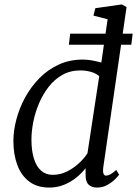

<svg xmlns="http://www.w3.org/2000/svg" viewBox="-20 -837 619 867"><path d="M291 -635 297 -685H579L573 -635ZM446 -79Q444 -61 447.5 -52.5Q451 -44 458 -44Q468.5 -44 479.5 -50.5Q490.5 -57 505 -69.5L518 -48Q514 -42 500 -28Q486 -14 465 -2Q444 10 418 10Q393 10 379.2 -4.2Q365.5 -18.5 366.5 -51V-77.5Q350.5 -56.5 326 -36.2Q301.5 -16 270.2 -3Q239 10 202.5 10Q147.5 10 111.5 -17.5Q75.5 -45 58 -92.5Q40.5 -140 40.5 -200.5Q40.5 -246.5 53.8 -297.2Q67 -348 93 -396Q119 -444 157 -483Q195 -522 244.5 -545Q294 -568 354.5 -568Q374 -568 396.2 -564Q418.5 -560 437.5 -554.5L466 -750L402 -766.5L410.5 -800L530 -817L551.5 -805ZM428 -493Q411 -507.5 388 -513.2Q365 -519 342.5 -519Q297.5 -519 262 -499Q226.5 -479 200.2 -445.5Q174 -412 156.5 -371Q139 -330 130.5 -287.2Q122 -244.5 122 -206.5Q122 -157 133 -121.2Q144 -85.5 165.5 -66.5Q187 -47.5 218 -47.5Q253 -47.5 283.8 -63.2Q314.5 -79 338.2 -101.5Q362 -124 375 -145Z"/></svg>

Font: Merriweather 7pt Light
Style: Italic
Weight: 300
Italic angle: -7.8°
Designer: Eben Sorkin
Foundry: Eben Sorkin
Version: Version 2.200;gftools[0.9.31]